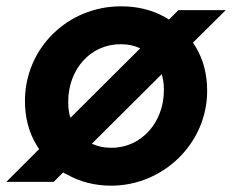

<svg xmlns="http://www.w3.org/2000/svg" viewBox="-39 -576 735 608"><path d="M131 0 161 -30C165 -27 169 -25 174 -23C215 0 262 12 313 12C478 12 617 -122 617 -288C617 -341 605 -387 581 -427C578 -432 575 -436 572 -441L676 -544H526L496 -514C492 -517 488 -519 483 -522C442 -545 395 -556 344 -556C176 -556 40 -424 40 -256C40 -204 52 -158 76 -118C79 -113 82 -108 85 -104L-19 0ZM184 -203C179 -218 177 -235 177 -254C177 -355 246 -436 343 -436C366 -436 386 -432 405 -423ZM314 -108C291 -108 271 -112 252 -121L473 -341C478 -326 480 -309 480 -290C480 -190 410 -108 314 -108Z"/></svg>

Font: Plus Jakarta Sans
Style: Bold Italic
Weight: 700
Italic angle: -8°
Designer: Gumpita Rahayu
Foundry: Tokotype
Version: Version 2.071;gftools[0.9.30]